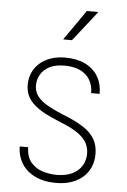

<svg xmlns="http://www.w3.org/2000/svg" viewBox="-54 -789 552 837"><g transform="rotate(5 222.0 -370.0)"><path d="M347.2 -129.4Q347.2 -154.3 335.9 -175.5Q324.7 -196.8 296.9 -216.6Q269 -236.3 218.3 -256.3Q180.2 -271.5 151.1 -286.9Q122.1 -302.2 102.3 -319.8Q82.5 -337.4 72.8 -358.4Q63 -379.4 63 -405.8Q63 -434.1 73.5 -458.3Q84 -482.4 104 -500.2Q124 -518.1 152.3 -528.1Q180.7 -538.1 216.3 -538.1Q267.1 -538.1 303.2 -520.5Q339.4 -502.9 359.1 -470.7Q378.9 -438.5 378.9 -393.6H341.8Q341.8 -427.2 327.1 -451.7Q312.5 -476.1 284.7 -489.5Q256.8 -502.9 216.3 -502.9Q174.8 -502.9 148.9 -488.8Q123 -474.6 111.1 -452.9Q99.1 -431.2 99.1 -407.2Q99.1 -389.6 105.5 -374.5Q111.8 -359.4 126.5 -345.7Q141.1 -332 166.5 -318.1Q191.9 -304.2 230 -288.6Q282.7 -268.1 316.9 -246.1Q351.1 -224.1 367.4 -196.5Q383.8 -168.9 383.8 -130.9Q383.8 -99.1 372.6 -73.2Q361.3 -47.4 340.3 -28.8Q319.3 -10.3 289.6 -0.2Q259.8 9.8 223.1 9.8Q168 9.8 129.4 -9.8Q90.8 -29.3 71.3 -62.3Q51.8 -95.2 51.8 -134.8H88.4Q90.3 -90.8 111.3 -67.1Q132.3 -43.5 162.6 -34.4Q192.9 -25.4 223.1 -25.4Q262.7 -25.4 290.5 -38.8Q318.4 -52.2 332.8 -75.9Q347.2 -99.6 347.2 -129.4ZM199.7 -616.2 292 -748.5H342.3L238.3 -616.2Z"/></g></svg>

Font: Roboto Condensed ExtraLight
Style: Regular
Weight: 250
Designer: Christian Robertson
Foundry: Google
Version: Version 3.008; 2023